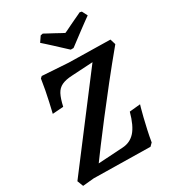

<svg xmlns="http://www.w3.org/2000/svg" viewBox="-204 -970 982 1087"><g transform="rotate(-30 287.0 -426.5)"><path d="M456 3 88 -3 15 4 0 -35 411 -576 273 -568Q231 -566 205.5 -554Q180 -542 166 -515.5Q152 -489 141 -440L70 -435Q70 -435 74.5 -454Q79 -473 86 -504Q93 -535 100 -571.5Q107 -608 112 -642L123 -652L293 -641L563 -636L574 -600Q501 -512 434.5 -428Q368 -344 312 -271Q256 -198 215.5 -144Q175 -90 155 -62L318 -72Q367 -75 399.5 -111Q432 -147 454 -228L525 -235Q525 -235 519 -214.5Q513 -194 505 -161Q497 -128 488.5 -90Q480 -52 474 -15ZM520 -819Q511 -813 492 -799Q473 -785 450 -768Q427 -751 406 -735Q385 -719 371.5 -709Q358 -699 358 -699H340Q340 -699 329 -709Q318 -719 301 -735Q284 -751 265.5 -768Q247 -785 231.5 -799Q216 -813 209 -819L233 -854L248 -857Q253 -854 270 -845Q287 -836 306.5 -825.5Q326 -815 342 -806Q358 -797 361 -796Q364 -797 376.5 -803Q389 -809 406 -817.5Q423 -826 440.5 -834Q458 -842 471.5 -848.5Q485 -855 489 -857L502 -854Z"/></g></svg>

Font: Alegreya SemiBold
Style: Italic
Weight: 600
Italic angle: -7°
Designer: Juan Pablo del Peral
Foundry: Huerta Tipografica
Version: Version 2.009